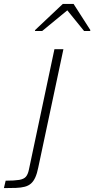

<svg xmlns="http://www.w3.org/2000/svg" viewBox="-120 -762 483 984"><path d="M-100 202 -91 164Q-46 164 -22 160Q2 156 12.5 144Q23 132 28 108L159 -510H205L76 97Q70 127 61 147Q52 167 39 178.5Q26 190 7 195Q-12 200 -38 201Q-64 202 -100 202ZM59 -603 60 -608 202 -742H257L343 -608L342 -603H311L225 -709L96 -603Z"/></svg>

Font: Saira SemiExpanded ExtraLight
Style: Italic
Weight: 250
Width: 6
Italic angle: -12°
Designer: Hector Gatti with collaboration of the Omnibus-Type team
Foundry: Omnibus-Type
Version: Version 1.101